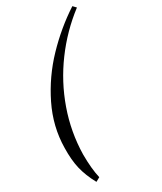

<svg xmlns="http://www.w3.org/2000/svg" viewBox="-243 -838 978 1161"><g transform="rotate(-30 246.5 -257.5)"><path d="M4 -35Q6 -182 73 -318.5Q140 -455 245 -564.5Q350 -674 473 -754L493 -733Q371 -640 279 -515.5Q187 -391 135.5 -245Q84 -99 81 55Q81 155 97 223L68 239Q31 171 16.5 109.5Q2 48 4 -35Z"/></g></svg>

Font: Ibarra Real Nova SemiBold
Style: Italic
Weight: 600
Italic angle: -22°
Designer: Jose Maria Ribagorda & Octavio Pardo
Foundry: Octavio Pardo
Version: Version 1.014